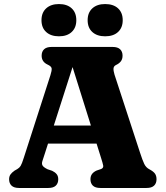

<svg xmlns="http://www.w3.org/2000/svg" viewBox="-20 -933 824 953"><path d="M186.8 -310H497.8L499 -220.2H185ZM269.1 -43.2Q269.1 -23.2 257 -11.6Q245 0 219.7 0H74.6Q49.4 0 37.3 -11.6Q25.2 -23.2 25.2 -43.2Q25.2 -56.8 31.6 -66.4Q38 -76 52.2 -86L65.7 -93.7Q76.2 -99.8 82.3 -109.4Q88.4 -119 98.5 -151L230.2 -559.4Q237.9 -583.2 236.3 -593.7Q234.7 -604.1 216.3 -612.4Q201.4 -619.3 194.1 -630.3Q186.7 -641.2 186.7 -656.8Q186.7 -676.8 198.8 -688.4Q210.9 -700 236.1 -700H538.9Q564.2 -700 576.2 -688.4Q588.3 -676.7 588.3 -656.8Q588.3 -640 580.2 -629.1Q572.1 -618.1 556 -610.4Q544.7 -605.1 543.5 -593.9Q542.4 -582.6 548.3 -562.8L674.6 -176.6Q687.1 -137.7 696 -119.3Q704.9 -100.9 721.9 -92.5Q742.2 -81.6 749.5 -70.7Q756.9 -59.9 756.9 -43.2Q756.9 -23.2 744.8 -11.6Q732.8 0 707.5 0H478.4Q452.8 0 440.9 -11.6Q429 -23.2 429 -43.2Q429 -58.8 436.6 -69.1Q444.2 -79.5 459.2 -86.4L482.2 -94.2Q494.4 -99.6 492.2 -111.5Q489.9 -123.4 481.8 -148.6L333.3 -622L346.9 -621L201.9 -168.8Q195 -146.9 190.5 -133.8Q186.1 -120.7 191 -111.8Q195.9 -102.9 215.9 -93L238.9 -85.2Q252.7 -78.7 260.9 -68.9Q269.1 -59.2 269.1 -43.2ZM272.6 -752.8Q232.7 -752.8 209.3 -774Q185.9 -795.1 185.9 -832.7Q185.9 -870.3 209.3 -891.6Q232.7 -912.9 272.6 -912.9Q312.9 -912.9 335.8 -891.6Q358.8 -870.3 358.8 -832.7Q358.8 -795.5 335.8 -774.2Q312.9 -752.8 272.6 -752.8ZM501.7 -752.8Q461.8 -752.8 438.4 -774Q415 -795.1 415 -832.8Q415 -870.3 438.4 -891.6Q461.8 -912.9 501.7 -912.9Q542.8 -912.9 565.9 -891.6Q589.1 -870.3 589.1 -832.7Q589.1 -795.5 565.9 -774.2Q542.8 -752.8 501.7 -752.8Z"/></svg>

Font: Fraunces SuperSoft
Style: Regular
Weight: 900
Version: Version 1.000;[b76b70a41]